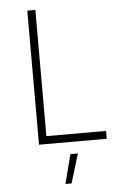

<svg xmlns="http://www.w3.org/2000/svg" viewBox="-61 -741 621 997"><g transform="rotate(-5 250.0 -242.0)"><path d="M120 -699H162V-41H473V0H120ZM278 63H317L271 215H239Z"/></g></svg>

Font: Argentum Sans ExtraLight
Style: Regular
Weight: 275
Designer: Julieta Ulanovsky (Modified by Cristiano Sobral)
Foundry: Julieta Ulanovsky
Version: Version 1.000; ttfautohint (v1.5.65-e2d9)